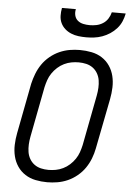

<svg xmlns="http://www.w3.org/2000/svg" viewBox="-60 -934 670 990"><g transform="rotate(5 275.0 -439.0)"><path d="M222 12Q191 12 161.5 6Q132 0 108 -15.5Q84 -31 68 -54.5Q52 -78 45 -106.5Q38 -135 39 -165.5Q40 -196 46 -227L96 -487Q102 -513 112 -539Q122 -565 138 -588.5Q154 -612 177 -631Q200 -650 226 -661.5Q252 -673 278.5 -677.5Q305 -682 331 -682Q362 -682 392 -676Q422 -670 446 -654.5Q470 -639 486 -615.5Q502 -592 509 -563.5Q516 -535 515 -504.5Q514 -474 508 -443L457 -183Q452 -157 442 -131Q432 -105 416 -81.5Q400 -58 377 -39Q354 -20 328 -8.5Q302 3 275 7.5Q248 12 222 12ZM223 -52Q242 -52 261 -55.5Q280 -59 298.5 -68Q317 -77 332.5 -91Q348 -105 359.5 -122Q371 -139 377.5 -158Q384 -177 388 -195L438 -455Q442 -476 443 -496Q444 -516 441 -535Q438 -554 428.5 -570.5Q419 -587 404 -598Q389 -609 370 -613.5Q351 -618 331 -618Q312 -618 293 -614.5Q274 -611 255.5 -602Q237 -593 221.5 -579Q206 -565 194.5 -548Q183 -531 176.5 -512Q170 -493 166 -475L116 -215Q112 -194 111 -174Q110 -154 113 -135Q116 -116 125.5 -99.5Q135 -83 150 -72Q165 -61 184 -56.5Q203 -52 223 -52ZM357 -750Q337 -750 317 -752.5Q297 -755 279 -762.5Q261 -770 247 -782.5Q233 -795 225 -812Q217 -829 216.5 -849Q216 -869 220 -890H292Q288 -873 292 -857Q296 -841 308 -831Q320 -821 336.5 -817.5Q353 -814 370 -814Q387 -814 404.5 -817.5Q422 -821 438 -831Q454 -841 464 -857Q474 -873 478 -890H550Q546 -869 537.5 -849Q529 -829 514 -812Q499 -795 480 -782.5Q461 -770 440 -762.5Q419 -755 398 -752.5Q377 -750 357 -750Z"/></g></svg>

Font: Lode Term
Style: Italic
Weight: 400
Italic angle: -11°
Monospace: yes
Designer: Belleve Invis
Foundry: Belleve Invis
Version: Version 29.2.0